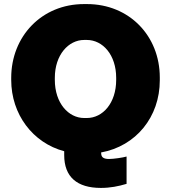

<svg xmlns="http://www.w3.org/2000/svg" viewBox="-20 -737 839 942"><path d="M601 31C584 36 538 43 515 43C491 43 479 36 477 21L476 11C647 -20 764 -163 764 -343V-357C764 -561 614 -717 407 -717H392C184 -717 35 -558 35 -355V-345C35 -176 141 -36 295 5V24C295 131 358 185 475 185C521 185 561 177 601 165ZM249 -345V-355C249 -468 316 -541 393 -541H406C484 -541 550 -468 550 -355V-345C550 -231 484 -158 406 -158H393C316 -158 249 -231 249 -345Z"/></svg>

Font: Fixel Display Black
Style: Regular
Weight: 900
Designer: AlfaBravo + MacPaw
Foundry: Kyrylo Tkachov, Marchela Mozhyna, Serhii Makarenko, Maria Weinstein, Zakhar Kryvoshyya
Version: Version 1.211